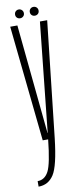

<svg xmlns="http://www.w3.org/2000/svg" viewBox="-100 -712 419 977"><g transform="rotate(-10 109.5 -224.0)"><path d="M78 0H140L206.5 -598H169L109.5 -32.5H108.5L52.5 -598H15.5ZM16.5 228.5Q67 228.5 95.5 185Q124 141.5 140 0H106Q93 125 73.2 162.5Q53.5 200 16.5 200ZM73.5 -631.5Q82.5 -631.5 89.2 -637.8Q96 -644 96 -654Q96 -664 89.2 -670.5Q82.5 -677 73.5 -677Q63.5 -677 57 -670.5Q50.5 -664 50.5 -654Q50.5 -644 57 -637.8Q63.5 -631.5 73.5 -631.5ZM149 -631.5Q159 -631.5 165.5 -637.8Q172 -644 172 -654Q172 -664 165.5 -670.5Q159 -677 149 -677Q139.5 -677 133 -670.5Q126.5 -664 126.5 -654Q126.5 -644 133 -637.8Q139.5 -631.5 149 -631.5Z"/></g></svg>

Font: Anybody ExtraCondensed ExtraLight
Style: Regular
Weight: 250
Width: 2
Version: Version 1.113;gftools[0.9.25]